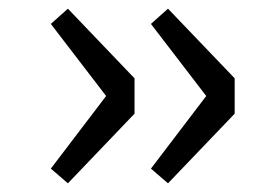

<svg xmlns="http://www.w3.org/2000/svg" viewBox="-20 -472 640 440"><path d="M135.6 -51.9 96.5 -85.6 223.2 -252 96.5 -417.2 135.6 -452.1 288.3 -292.5V-211.5ZM365 -51.9 325.9 -85.6 452.6 -252 325.9 -417.2 365 -452.1 517.8 -292.5V-211.5Z"/></svg>

Font: Source Code Pro ExtraLight
Style: Regular
Weight: 200
Monospace: yes
Designer: Paul D. Hunt, Teo Tuominen
Foundry: Adobe
Version: Version 1.026;hotconv 1.1.0;makeotfexe 2.6.0